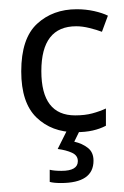

<svg xmlns="http://www.w3.org/2000/svg" viewBox="-20 -287 274 424"><path d="M146.5 4.9Q94.2 4.9 60.5 -27.6Q26.9 -60.1 26.9 -129.4Q26.9 -202.1 61.8 -234.4Q96.7 -266.6 149.4 -266.6Q169.4 -266.6 188 -262.5Q206.5 -258.3 218.3 -252.4L205.1 -216.8Q193.4 -221.2 177.7 -225.1Q162.1 -229 148.4 -229Q71.3 -229 71.3 -129.9Q71.3 -32.2 146 -32.2Q167.5 -32.2 183.8 -36.6Q200.2 -41 213.9 -47.4V-9.3Q200.7 -2.4 184.8 1.2Q168.9 4.9 146.5 4.9ZM186.5 67.9Q186.5 117.2 114.3 117.2Q98.6 117.2 89.8 114.7V87.9Q99.6 90.3 115.7 90.3Q151.9 90.3 151.9 68.8Q151.9 56.2 138.9 50.3Q126 44.4 107.4 42L128.4 0H156.7L144 25.9Q161.6 29.8 174.1 39.6Q186.5 49.3 186.5 67.9Z"/></svg>

Font: NotoSansOldHungarianUI
Style: Regular
Weight: 400
Designer: Monotype Design Team
Foundry: Monotype Imaging Inc.
Version: Version 1001.000; ttfautohint (v1.8.4.7-5d5b)